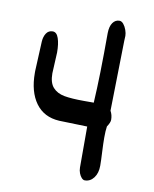

<svg xmlns="http://www.w3.org/2000/svg" viewBox="-79 -729 648 807"><g transform="rotate(10 245.0 -325.0)"><path d="M97.2 -575.2Q114.3 -575.2 122.3 -551.5Q130.4 -527.8 130.4 -491.2L126 -401.4Q126 -361.3 143.6 -341.6Q161.1 -321.8 192.4 -315.9Q223.6 -310.1 277.3 -310.1H318.8Q325.7 -424.8 325.7 -608.4Q326.2 -637.2 337.2 -652.6Q348.1 -668 365.7 -668Q375 -668 383.1 -658.2Q391.1 -648.4 396 -634.5Q400.9 -620.6 400.9 -609.4Q400.9 -608.9 399.9 -588.1Q398.9 -567.4 394 -289.1Q403.3 -272.5 403.3 -251.5Q403.3 -240.2 390.6 -221.2Q387.7 -202.1 387.7 -173.3Q387.7 -149.4 389.6 -111.3Q391.6 -75.2 391.6 -53.7Q391.6 -22 376.5 -2Q361.3 18.1 337.9 18.1Q331.1 18.1 324.5 11Q317.9 3.9 313.5 -7.6Q309.1 -19 309.1 -31.7V-206.5L188.5 -210Q123 -213.9 88.1 -262Q53.2 -310.1 53.2 -390.6V-398.4L59.1 -525.4Q60.5 -546.9 70.1 -561Q79.6 -575.2 97.2 -575.2Z"/></g></svg>

Font: Dekko
Style: Regular
Weight: 400
Designer: Multiple
Foundry: Sorkin Type
Version: Version 2.001